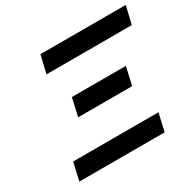

<svg xmlns="http://www.w3.org/2000/svg" viewBox="-156 -895 1088 1068"><g transform="rotate(-30 388.0 -361.0)"><path d="M749 -608 776 -722H228L201 -608ZM581 -313 607 -428H260L234 -313ZM609 0 635 -114H87L61 0Z"/></g></svg>

Font: Perun Medium Italic
Style: Regular
Weight: 500
Italic angle: -12°
Foundry: Copyright (c) Stefan Peev, Context Ltd, 2016
Version: Version 1.026